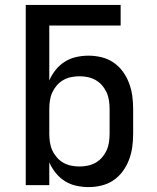

<svg xmlns="http://www.w3.org/2000/svg" viewBox="-20 -755 640 783"><path d="M341 8Q316 8 291 2.5Q266 -3 244.5 -16.5Q223 -30 207 -50Q191 -70 181 -93V0H85V-735H472V-651H181V-427Q191 -450 207 -470Q223 -490 244.5 -503.5Q266 -517 291 -522.5Q316 -528 341 -528Q368 -528 394.5 -521.5Q421 -515 443 -500Q465 -485 481 -463Q497 -441 506.5 -415.5Q516 -390 519.5 -363.5Q523 -337 523 -310V-210Q523 -183 519.5 -156.5Q516 -130 506.5 -104.5Q497 -79 481 -57Q465 -35 443 -20Q421 -5 394.5 1.5Q368 8 341 8ZM304 -76Q321 -76 338 -79.5Q355 -83 370 -91.5Q385 -100 396.5 -113.5Q408 -127 415 -142.5Q422 -158 424.5 -175.5Q427 -193 427 -210V-310Q427 -327 424.5 -344.5Q422 -362 415 -377.5Q408 -393 396.5 -406.5Q385 -420 370 -428.5Q355 -437 338 -440.5Q321 -444 304 -444Q287 -444 270 -440.5Q253 -437 238 -428.5Q223 -420 211.5 -406.5Q200 -393 193 -377.5Q186 -362 183.5 -344.5Q181 -327 181 -310V-210Q181 -193 183.5 -175.5Q186 -158 193 -142.5Q200 -127 211.5 -113.5Q223 -100 238 -91.5Q253 -83 270 -79.5Q287 -76 304 -76Z"/></svg>

Font: Iosevka Fixed Curly Md Ex
Style: Regular
Weight: 500
Width: 7
Monospace: yes
Designer: Belleve Invis
Foundry: Belleve Invis
Version: Version 30.1.2